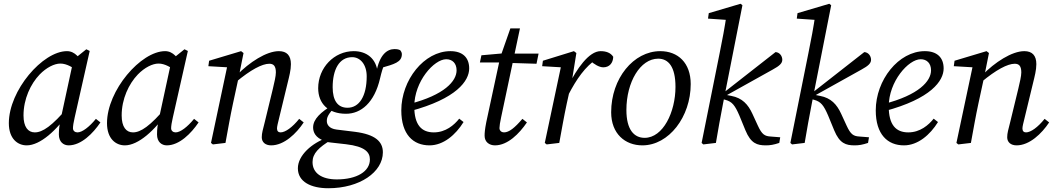

<svg xmlns="http://www.w3.org/2000/svg" viewBox="-20 -760 5611 1021"><path d="M122 13C193 13 282 -66 352 -170H355L343 -192C256 -89 206 -56 165 -56C129 -56 105 -85 105 -146C105 -234 143 -314 191 -364C227 -401 269 -422 301 -422C335 -422 369 -401 394 -380L431 -406C405 -452 379 -488 336 -488C207 -488 27 -279 27 -105C27 -22 74 13 122 13ZM345 13C412 13 475 -51 514 -109L490 -128C455 -85 417 -56 392 -56C379 -56 368 -64 368 -78C368 -89 371 -110 377 -135L457 -489L439 -498L378 -449L371 -443L304 -133L303 -128C296 -95 293 -74 293 -45C293 -5 318 13 345 13Z M644 13C715 13 804 -66 874 -170H877L865 -192C778 -89 728 -56 687 -56C651 -56 627 -85 627 -146C627 -234 665 -314 713 -364C749 -401 791 -422 823 -422C857 -422 891 -401 916 -380L953 -406C927 -452 901 -488 858 -488C729 -488 549 -279 549 -105C549 -22 596 13 644 13ZM867 13C934 13 997 -51 1036 -109L1012 -128C977 -85 939 -56 914 -56C901 -56 890 -64 890 -78C890 -89 893 -110 899 -135L979 -489L961 -498L900 -449L893 -443L826 -133L825 -128C818 -95 815 -74 815 -45C815 -5 840 13 867 13Z M1112 8 1179 0C1192 -71 1204 -140 1219 -210L1248 -344L1250 -353L1275 -478L1262 -488L1092 -437L1088 -408L1208 -401L1190 -415L1102 0L1112 8ZM1422 13C1491 13 1556 -50 1595 -109L1571 -128C1535 -83 1497 -56 1472 -56C1460 -56 1453 -63 1453 -77C1453 -87 1458 -107 1465 -135L1510 -321C1518 -354 1527 -387 1527 -419C1527 -465 1505 -488 1463 -488C1397 -488 1306 -429 1239 -360H1233L1234 -323C1313 -389 1374 -421 1412 -421C1434 -421 1447 -410 1447 -375C1447 -355 1439 -322 1431 -288L1388 -111C1378 -70 1372 -53 1372 -30C1372 -4 1391 13 1422 13Z M1726 241C1893 241 2016 155 2016 50C2016 -7 1976 -45 1868 -59L1770 -71C1729 -76 1718 -99 1718 -116C1718 -134 1722 -150 1763 -193L1751 -208V-203C1686 -164 1645 -127 1645 -82C1645 -58 1657 -27 1705 -11V-8C1718 -5 1729 -3 1740 -2L1820 7C1923 19 1947 51 1947 88C1947 152 1877 194 1771 194C1690 194 1642 160 1642 102C1642 56 1675 24 1741 -16L1721 -28C1639 0 1564 66 1564 135C1564 207 1634 241 1726 241ZM1820 -155C1900 -155 1971 -214 2001 -343C2009 -377 2016 -401 2027 -425L2004 -398C2077 -419 2117 -429 2117 -472C2117 -480 2113 -487 2108 -493C2101 -497 2091 -499 2078 -499C2038 -499 1998 -469 1981 -375L1988 -376C1981 -447 1931 -488 1861 -488C1757 -488 1672 -400 1672 -291C1672 -209 1726 -155 1820 -155ZM1828 -187C1776 -187 1749 -225 1749 -296C1749 -389 1783 -456 1853 -456C1895 -456 1930 -418 1930 -354C1930 -248 1890 -187 1828 -187Z M2264 13C2338 13 2403 -43 2445 -111L2422 -129C2395 -95 2350 -56 2287 -56C2222 -56 2183 -95 2183 -194C2183 -327 2288 -445 2353 -445C2386 -445 2408 -423 2408 -386C2408 -329 2344 -255 2157 -207L2161 -169C2408 -235 2475 -330 2475 -396C2475 -455 2439 -488 2375 -488C2235 -488 2114 -334 2114 -173C2114 -45 2177 13 2264 13Z M2532 -428H2668L2670 -426L2833 -421L2844 -475H2675V-478L2540 -466L2532 -428ZM2612 13C2680 13 2741 -49 2782 -109L2758 -128C2717 -80 2687 -56 2660 -56C2648 -56 2636 -64 2636 -79C2636 -89 2639 -110 2645 -137L2745 -609H2694L2640 -455L2566 -111C2558 -70 2557 -53 2557 -38C2557 -4 2583 13 2612 13Z M3002 -255C3046 -340 3092 -406 3155 -448V-454L3105 -451L3117 -439C3139 -418 3167 -402 3188 -402C3221 -402 3240 -425 3241 -458C3227 -480 3202 -488 3174 -488C3111 -488 3046 -392 3002 -304H2989L3002 -255ZM2877 0 2887 8 2954 0C2967 -71 2979 -140 2994 -210L3016 -309L3021 -329L3045 -478L3032 -488L2867 -437L2863 -408L2983 -401L2965 -415L2877 0Z M3396 13C3537 13 3653 -139 3653 -313C3653 -426 3585 -488 3491 -488C3349 -488 3230 -343 3230 -163C3230 -49 3304 13 3396 13ZM3408 -27C3352 -27 3311 -70 3311 -175C3311 -324 3385 -448 3480 -448C3534 -448 3572 -406 3572 -298C3572 -164 3506 -27 3408 -27Z M3711 0 3720 8 3787 0C3799 -70 3811 -140 3825 -210L3928 -732L3918 -740L3749 -690L3745 -661L3862 -653L3844 -684C3834 -615 3821 -547 3807 -478L3711 0ZM4124 0 4129 -30 4078 -34C4047 -36 4032 -44 4010 -92L3981 -155C3958 -205 3927 -239 3869 -250L3839 -256L3836 -249L4089 -390C4126 -410 4140 -424 4140 -442C4140 -463 4125 -482 4104 -483L3828 -267L3818 -259H3809V-237L3838 -229C3873 -219 3888 -201 3912 -145L3944 -67C3973 3 4006 13 4053 13C4075 13 4094 10 4124 0Z M4183 0 4192 8 4259 0C4271 -70 4283 -140 4297 -210L4400 -732L4390 -740L4221 -690L4217 -661L4334 -653L4316 -684C4306 -615 4293 -547 4279 -478L4183 0ZM4596 0 4601 -30 4550 -34C4519 -36 4504 -44 4482 -92L4453 -155C4430 -205 4399 -239 4341 -250L4311 -256L4308 -249L4561 -390C4598 -410 4612 -424 4612 -442C4612 -463 4597 -482 4576 -483L4300 -267L4290 -259H4281V-237L4310 -229C4345 -219 4360 -201 4384 -145L4416 -67C4445 3 4478 13 4525 13C4547 13 4566 10 4596 0Z M4787 13C4861 13 4926 -43 4968 -111L4945 -129C4918 -95 4873 -56 4810 -56C4745 -56 4706 -95 4706 -194C4706 -327 4811 -445 4876 -445C4909 -445 4931 -423 4931 -386C4931 -329 4867 -255 4680 -207L4684 -169C4931 -235 4998 -330 4998 -396C4998 -455 4962 -488 4898 -488C4758 -488 4637 -334 4637 -173C4637 -45 4700 13 4787 13Z M5076 8 5143 0C5156 -71 5168 -140 5183 -210L5212 -344L5214 -353L5239 -478L5226 -488L5056 -437L5052 -408L5172 -401L5154 -415L5066 0L5076 8ZM5386 13C5455 13 5520 -50 5559 -109L5535 -128C5499 -83 5461 -56 5436 -56C5424 -56 5417 -63 5417 -77C5417 -87 5422 -107 5429 -135L5474 -321C5482 -354 5491 -387 5491 -419C5491 -465 5469 -488 5427 -488C5361 -488 5270 -429 5203 -360H5197L5198 -323C5277 -389 5338 -421 5376 -421C5398 -421 5411 -410 5411 -375C5411 -355 5403 -322 5395 -288L5352 -111C5342 -70 5336 -53 5336 -30C5336 -4 5355 13 5386 13Z"/></svg>

Font: Source Serif 4 Variable
Style: Italic
Weight: 400
Italic angle: -12°
Designer: Frank Grießhammer
Foundry: Adobe Systems Incorporated
Version: Version 4.004;hotconv 1.0.116;makeotfexe 2.5.65601